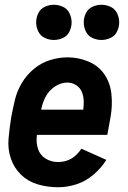

<svg xmlns="http://www.w3.org/2000/svg" viewBox="-20 -779 540 807"><path d="M206 -611Q187 -611 168.5 -619.5Q150 -628 141 -646.5Q132 -665 132 -685Q132 -705 141 -723.5Q150 -742 168.5 -750.5Q187 -759 206 -759Q226 -759 244.5 -750.5Q263 -742 272 -723.5Q281 -705 281 -685Q281 -665 272 -646.5Q263 -628 244.5 -619.5Q226 -611 206 -611ZM406 -611Q387 -611 368.5 -619.5Q350 -628 341 -646.5Q332 -665 332 -685Q332 -705 341 -723.5Q350 -742 368.5 -750.5Q387 -759 406 -759Q426 -759 444.5 -750.5Q463 -742 472 -723.5Q481 -705 481 -685Q481 -665 472 -646.5Q463 -628 444.5 -619.5Q426 -611 406 -611ZM224 8Q180 8 139 -4Q98 -16 68.5 -44.5Q39 -73 25.5 -113Q12 -153 16 -197Q20 -241 27 -285Q34 -322 42.5 -358.5Q51 -395 71 -429Q91 -463 122 -489Q153 -515 190.5 -526.5Q228 -538 264 -538Q310 -538 352.5 -520Q395 -502 419.5 -465.5Q444 -429 448.5 -382Q453 -335 445 -289L431 -212H135V-210Q131 -181 139.5 -154Q148 -127 171.5 -112.5Q195 -98 224 -98Q286 -98 322 -154L427 -107Q405 -72 372.5 -44.5Q340 -17 301.5 -4.5Q263 8 224 8ZM153 -318H330Q332 -334 332 -350Q332 -371 325 -390Q318 -409 301 -420.5Q284 -432 263 -432Q236 -432 211 -415.5Q186 -399 172.5 -373.5Q159 -348 154 -322Z"/></svg>

Font: Iosevka SS08
Style: Bold Italic
Weight: 700
Italic angle: -10°
Monospace: yes
Designer: Belleve Invis
Foundry: Belleve Invis
Version: 2.1.0; ttfautohint (v1.8.2)